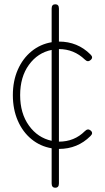

<svg xmlns="http://www.w3.org/2000/svg" viewBox="-20 -799 490 896"><path d="M238 77Q221 77 221 57V-107Q168 -116 127 -149.5Q86 -183 63 -236Q40 -289 40 -355Q40 -421 63 -473.5Q86 -526 127 -559.5Q168 -593 221 -602V-759Q221 -779 238 -779Q255 -779 255 -759V-605Q342 -605 402 -545Q417 -531 403 -519Q390 -507 376 -521Q325 -570 255 -570V-138Q327 -138 376 -187Q390 -201 403 -190Q417 -178 402 -164Q342 -104 255 -104V57Q255 77 238 77ZM221 -142V-566Q156 -553 115 -496.5Q74 -440 74 -355Q74 -270 115 -213Q156 -156 221 -142Z"/></svg>

Font: Zen Maru Gothic Light
Style: Regular
Weight: 300
Designer: Yoshimichi Ohira
Foundry: Positype
Version: Version 1.001